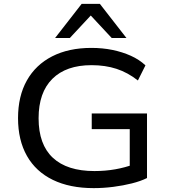

<svg xmlns="http://www.w3.org/2000/svg" viewBox="-20 -961 874 990"><path d="M463 9Q340 9 252.5 -33.5Q165 -76 119 -157Q73 -238 73 -352Q73 -465 118.5 -546Q164 -627 249 -670.5Q334 -714 451 -714Q509 -714 560 -703.5Q611 -693 654.5 -673.5Q698 -654 730 -624L691 -546Q639 -587 581 -606Q523 -625 452 -625Q321 -625 250 -554.5Q179 -484 179 -351Q179 -216 252.5 -147.5Q326 -79 467 -79Q523 -79 574 -88Q625 -97 671 -114L649 -72V-295H453V-376H738V-43Q706 -27 660.5 -15.5Q615 -4 564 2.5Q513 9 463 9ZM264 -765 401 -941H495L632 -765H556L448 -881L340 -765Z"/></svg>

Font: Nunito Sans 10pt SemiExpanded Medium
Style: Regular
Weight: 500
Width: 6
Designer: Vernon Adams
Foundry: Vernon Adams
Version: Version 3.101;gftools[0.9.27]